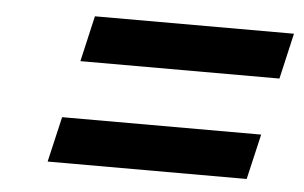

<svg xmlns="http://www.w3.org/2000/svg" viewBox="-35 -533 661 418"><g transform="rotate(5 296.0 -324.0)"><path d="M82 -162H517L540 -261H105ZM134 -386H569L592 -486H157Z"/></g></svg>

Font: Crazy Punk
Style: Obl
Weight: 400
Version: Version 1